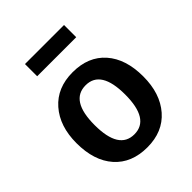

<svg xmlns="http://www.w3.org/2000/svg" viewBox="-214 -874 1012 1012"><g transform="rotate(-45 292.0 -368.5)"><path d="M437 -661H146V-752H437ZM293 -544Q410 -544 475.5 -469.5Q541 -395 541 -265Q541 -138 474.5 -61.5Q408 15 292 15Q175 15 109 -59.5Q43 -134 43 -265Q43 -391 110 -467.5Q177 -544 293 -544ZM293 -447Q178 -447 178 -265Q178 -82 292 -82Q406 -82 406 -265Q406 -447 293 -447Z"/></g></svg>

Font: FiraGO Medium
Style: Regular
Weight: 500
Designer: bBox Type
Foundry: bBox Type GmbH
Version: Version 1.001;PS 001.001;hotconv 1.0.88;makeotf.lib2.5.64775